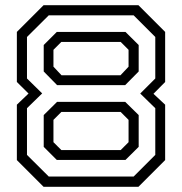

<svg xmlns="http://www.w3.org/2000/svg" viewBox="-20 -720 702 740"><path d="M148 0 45 -103V-316.5L90 -359.5L45 -404V-597L148 -700H513.5L616.5 -597V-404L571.5 -358.5L616.5 -316.5V-103L513.5 0ZM168 -39.5H495L578.5 -123V-303L520.5 -359.5L578.5 -417.5V-577.5L495 -661H168L84 -577.5V-417.5L142.5 -360L84 -303V-123ZM200 -392 148.5 -444.5V-546.5L199 -597H463.5L514.5 -546.5V-444.5L462.5 -392ZM217 -430H444.5L475.5 -463V-528L445 -558.5H216.5L186 -528V-463ZM199 -103.5 148.5 -154V-276.5L200 -327.5H462.5L514.5 -276.5V-154L463.5 -103.5ZM216.5 -141.5H445L475.5 -172V-258L445 -288.5H216.5L186 -258V-172Z"/></svg>

Font: Tourney Expanded
Style: Regular
Weight: 400
Width: 7
Designer: Tyler Finck
Foundry: Etcetera Type Co
Version: Version 1.010; ttfautohint (v1.8.3)